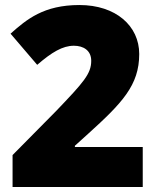

<svg xmlns="http://www.w3.org/2000/svg" viewBox="-20 -744 626 764"><path d="M548 0V-159H278V-164L330 -211C466 -334 534 -405 534 -529C534 -641 441 -724 296 -724C154 -724 86 -667 22 -610L128 -486C186 -536 229 -562 274 -562C311 -562 343 -544 343 -502C343 -450 312 -416 204 -303L30 -127V0Z"/></svg>

Font: Noto Sans Lao UI Blk
Style: Regular
Weight: 900
Designer: Monotype Design Team
Foundry: Monotype Imaging Inc.
Version: Version 2.000